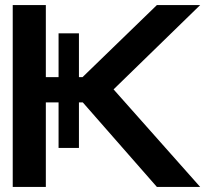

<svg xmlns="http://www.w3.org/2000/svg" viewBox="-20 -734 826 754"><path d="M160 -714V-431H210V-603H290V-431H304L596 -714H766L426 -383L766 0H596L305 -332H290V-153H210V-332H160V0H30V-714Z"/></svg>

Font: Non Bureau Medium
Style: Regular
Weight: 500
Designer: Jona Saucedo
Foundry: Non Foundry
Version: Version 1.000; ttfautohint (v1.8.4)